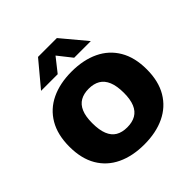

<svg xmlns="http://www.w3.org/2000/svg" viewBox="-211 -967 1138 1138"><g transform="rotate(-45 358.0 -398.5)"><path d="M357.5 8Q259.5 8 186.5 -26.5Q113.5 -61 73.5 -129Q33.5 -197 33.5 -297Q33.5 -397 73.5 -465.2Q113.5 -533.5 186.2 -568.2Q259 -603 357.5 -603Q456 -603 529 -568.2Q602 -533.5 642.2 -465.2Q682.5 -397 682.5 -297Q682.5 -197.5 642.2 -129.5Q602 -61.5 529 -26.8Q456 8 357.5 8ZM357.5 -135.5Q400 -135.5 429.2 -152.2Q458.5 -169 473.2 -204.2Q488 -239.5 488 -294.5Q488 -352 472.8 -388.8Q457.5 -425.5 428.5 -442.5Q399.5 -459.5 357.5 -459.5Q316 -459.5 287 -443Q258 -426.5 243 -391.2Q228 -356 228 -300.5Q228 -242 242.8 -205.8Q257.5 -169.5 286.2 -152.5Q315 -135.5 357.5 -135.5ZM149 -650 278.5 -805H436.5L566 -650H426.5L343.5 -755H371.5L288.5 -650Z"/></g></svg>

Font: Encode Sans SC ExtraBold
Style: Regular
Weight: 800
Version: Version 3.002